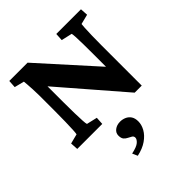

<svg xmlns="http://www.w3.org/2000/svg" viewBox="-231 -717 1145 1145"><g transform="rotate(-45 341.0 -144.5)"><path d="M506.8 -180.7V-330.1Q506.8 -377.9 506.3 -416.5Q505.9 -455.1 504.4 -479.5Q502.9 -503.9 501 -508.8L432.6 -524.4L435.5 -573.2H643.6L646.5 -524.4L584 -508.8Q583 -503.9 581.5 -480Q580.1 -456.1 579.1 -417Q578.1 -377.9 578.1 -330.1V-144.5Q578.1 -98.6 578.1 -64Q578.1 -29.3 578.1 4.9H518.6L126 -449.2H177.7V-254.9Q177.7 -202.1 178.7 -161.6Q179.7 -121.1 181.2 -96.2Q182.6 -71.3 185.5 -64.5L252.9 -48.8L250 0H39.1L36.1 -48.8L97.7 -64.5Q99.6 -71.3 101.1 -97.2Q102.5 -123 103.5 -164.6Q104.5 -206.1 104.5 -254.9V-384.8Q104.5 -411.1 103 -437.5Q101.6 -463.9 100.1 -483.4Q98.6 -502.9 97.7 -508.8L36.1 -524.4L39.1 -573.2H193.4L546.9 -180.7ZM265.6 284.2 251 251Q297.9 241.2 314.9 226.1Q332 210.9 332 197.3Q332 185.5 322.3 179.2Q312.5 172.9 299.8 167Q287.1 161.1 277.8 150.4Q268.6 139.6 268.6 117.2Q268.6 94.7 287.6 80.1Q306.6 65.4 335 65.4Q354.5 65.4 372.6 73.2Q390.6 81.1 401.9 97.7Q413.1 114.3 413.1 141.6Q413.1 169.9 397 198.7Q380.9 227.5 348.1 250.5Q315.4 273.4 265.6 284.2Z"/></g></svg>

Font: Crimson Pro ExtraLight
Style: Bold
Weight: 700
Version: Version 1.002